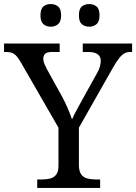

<svg xmlns="http://www.w3.org/2000/svg" viewBox="-25 -929 673 949"><path d="M159 0V-42H182Q204 -42 222.5 -46.5Q241 -51 252.5 -65.5Q264 -80 264 -109V-298L79 -619Q68 -638 58.5 -649.5Q49 -661 37 -666.5Q25 -672 8 -672H-5V-714H270V-672H233Q206 -672 197.5 -662.5Q189 -653 189 -640Q189 -626 195 -612Q201 -598 207 -587L281 -453Q298 -422 310.5 -392Q323 -362 331 -339Q340 -360 357 -391Q374 -422 391 -453L455 -568Q465 -585 469 -600.5Q473 -616 473 -628Q473 -650 457.5 -661Q442 -672 413 -672H384V-714H628V-672H616Q602 -672 589.5 -665Q577 -658 563.5 -641Q550 -624 533 -594L365 -298V-114Q365 -83 376 -67.5Q387 -52 406 -47Q425 -42 447 -42H470V0ZM416 -797Q394 -797 379.5 -809.5Q365 -822 365 -853Q365 -885 379.5 -897Q394 -909 416 -909Q437 -909 452 -897Q467 -885 467 -853Q467 -822 452 -809.5Q437 -797 416 -797ZM226 -797Q204 -797 189.5 -809.5Q175 -822 175 -853Q175 -885 189.5 -897Q204 -909 226 -909Q247 -909 262 -897Q277 -885 277 -853Q277 -822 262 -809.5Q247 -797 226 -797Z"/></svg>

Font: Noto Serif Malayalam
Style: Regular
Weight: 400
Designer: Indian type Foundry, Jelle Bosma, Monotype Design Team
Foundry: Monotype Imaging Inc.
Version: Version 2.103